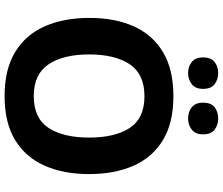

<svg xmlns="http://www.w3.org/2000/svg" viewBox="-87 -873 970 836"><g transform="rotate(90 398.0 -455.0)"><path d="M738 -358Q738 -247 701.5 -164.5Q665 -82 590 -36Q515 10 398 10Q282 10 206.5 -36Q131 -82 94.5 -165Q58 -248 58 -359Q58 -470 94.5 -552Q131 -634 206.5 -679.5Q282 -725 399 -725Q515 -725 590 -679.5Q665 -634 701.5 -551.5Q738 -469 738 -358ZM217 -358Q217 -246 260 -181.5Q303 -117 398 -117Q495 -117 537 -181.5Q579 -246 579 -358Q579 -471 537 -535Q495 -599 399 -599Q303 -599 260 -535Q217 -471 217 -358ZM230 -854Q230 -889 250 -904.5Q270 -920 298 -920Q326 -920 346.5 -904.5Q367 -889 367 -854Q367 -821 346.5 -805Q326 -789 298 -789Q270 -789 250 -805Q230 -821 230 -854ZM427 -854Q427 -889 447 -904.5Q467 -920 496 -920Q524 -920 544.5 -904.5Q565 -889 565 -854Q565 -821 544.5 -805Q524 -789 496 -789Q467 -789 447 -805Q427 -821 427 -854Z"/></g></svg>

Font: Noto Sans Medefaidrin
Style: Bold
Weight: 700
Designer: Dalton Maag Ltd
Foundry: Dalton Maag Ltd
Version: Version 1.002; ttfautohint (v1.8.4.7-5d5b)